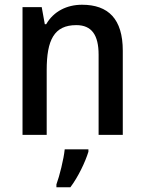

<svg xmlns="http://www.w3.org/2000/svg" viewBox="-20 -569 609 810"><path d="M326 -549C262 -549 206 -521 175 -467H169L156 -539H75V0H177V-273C177 -400 208 -463 302 -463C367 -463 396 -421 396 -338V0H498V-355C498 -489 437 -549 326 -549ZM353 71V61H253C249 102 231 174 218 209V221H277C310 177 340 114 353 71Z"/></svg>

Font: Noto Sans Khmer SemiCondensed Medium
Style: Regular
Weight: 500
Width: 4
Designer: Danh Hong and the Monotype Design Team
Foundry: Monotype Imaging Inc.
Version: Version 2.004